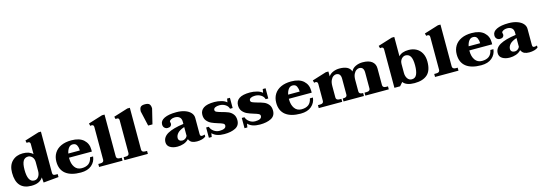

<svg xmlns="http://www.w3.org/2000/svg" viewBox="16 -1753 7879 2799"><g transform="rotate(-15 3955.5 -353.5)"><path d="M30 -246Q30 -358 92 -419Q154 -480 253 -480Q353 -480 403 -427V-580Q403 -615 369 -615Q363 -615 349 -612L340 -650L555 -717H592V-95Q592 -74 601.5 -65Q611 -56 637 -56H668V-11L438 10L432 -69Q407 -30 364 -10Q321 10 256 10Q30 10 30 -246ZM404 -173V-312Q404 -343 391 -366.5Q378 -390 358 -402.5Q338 -415 319 -415Q265 -415 241 -373Q217 -331 217 -241Q217 -54 315 -54Q357 -54 380.5 -89Q404 -124 404 -173Z M889 -244V-234Q889 -152 925.5 -100Q962 -48 1030 -48Q1095 -48 1134.5 -77Q1174 -106 1187 -171H1233Q1225 -92 1165.5 -41Q1106 10 1002 10Q853 10 774.5 -52Q696 -114 696 -235Q696 -308 730 -363.5Q764 -419 829 -449.5Q894 -480 985 -480Q1108 -480 1171 -422.5Q1234 -365 1234 -275V-244ZM895 -305H1069Q1069 -346 1052.5 -382Q1036 -418 990 -418Q953 -418 929 -387Q905 -356 895 -305Z M1278 -45H1308Q1362 -45 1362 -85V-580Q1362 -615 1329 -615Q1322 -615 1309 -612L1299 -650L1514 -717H1552V-86Q1552 -45 1606 -45H1632V0H1278Z M1660 -45H1690Q1744 -45 1744 -85V-580Q1744 -615 1711 -615Q1704 -615 1691 -612L1681 -650L1896 -717H1934V-86Q1934 -45 1988 -45H2014V0H1660Z M2074 -623Q2074 -667 2091 -688.5Q2108 -710 2159 -710Q2210 -710 2227.5 -688Q2245 -666 2245 -624L2190 -398H2125Z M2305 -97Q2305 -175 2385.5 -220.5Q2466 -266 2627 -288V-323Q2627 -368 2601 -390.5Q2575 -413 2530 -413Q2496 -413 2471.5 -399Q2447 -385 2447 -372Q2447 -367 2450 -355.5Q2453 -344 2453 -338Q2453 -318 2437.5 -304Q2422 -290 2392 -290Q2365 -290 2345 -308.5Q2325 -327 2325 -361Q2325 -417 2389.5 -448.5Q2454 -480 2571 -480Q2643 -480 2699 -460.5Q2755 -441 2786 -406.5Q2817 -372 2817 -327V-86Q2817 -66 2824 -58Q2831 -50 2845 -50Q2863 -50 2887 -58V-27Q2865 -9 2829.5 0.5Q2794 10 2755 10Q2711 10 2681 -3.5Q2651 -17 2633 -55H2631Q2600 -21 2554.5 -5.5Q2509 10 2461 10Q2394 10 2349.5 -17.5Q2305 -45 2305 -97ZM2627 -107V-241Q2551 -215 2522 -180.5Q2493 -146 2493 -111Q2493 -86 2509.5 -72Q2526 -58 2555 -58Q2575 -58 2595.5 -71Q2616 -84 2627 -107Z M2986 -52 2977 3H2934V-152H2974Q2987 -110 3025.5 -82Q3064 -54 3113 -54Q3157 -54 3184 -67Q3211 -80 3211 -110Q3211 -130 3188.5 -141.5Q3166 -153 3118 -167Q3061 -184 3022.5 -202Q2984 -220 2956 -254Q2928 -288 2928 -343Q2928 -408 2980.5 -444Q3033 -480 3145 -480Q3196 -480 3248.5 -466Q3301 -452 3329 -425L3338 -480H3381V-326H3341Q3332 -365 3293 -390Q3254 -415 3204 -415Q3164 -415 3139.5 -402.5Q3115 -390 3115 -367Q3115 -346 3137.5 -335.5Q3160 -325 3210 -311Q3268 -296 3307 -280Q3346 -264 3374 -229.5Q3402 -195 3402 -138Q3402 -58 3336 -24Q3270 10 3168 10Q3107 10 3062 -5Q3017 -20 2986 -52Z M3524 -52 3515 3H3472V-152H3512Q3525 -110 3563.5 -82Q3602 -54 3651 -54Q3695 -54 3722 -67Q3749 -80 3749 -110Q3749 -130 3726.5 -141.5Q3704 -153 3656 -167Q3599 -184 3560.5 -202Q3522 -220 3494 -254Q3466 -288 3466 -343Q3466 -408 3518.5 -444Q3571 -480 3683 -480Q3734 -480 3786.5 -466Q3839 -452 3867 -425L3876 -480H3919V-326H3879Q3870 -365 3831 -390Q3792 -415 3742 -415Q3702 -415 3677.5 -402.5Q3653 -390 3653 -367Q3653 -346 3675.5 -335.5Q3698 -325 3748 -311Q3806 -296 3845 -280Q3884 -264 3912 -229.5Q3940 -195 3940 -138Q3940 -58 3874 -24Q3808 10 3706 10Q3645 10 3600 -5Q3555 -20 3524 -52Z M4207 -244V-234Q4207 -152 4243.5 -100Q4280 -48 4348 -48Q4413 -48 4452.5 -77Q4492 -106 4505 -171H4551Q4543 -92 4483.5 -41Q4424 10 4320 10Q4171 10 4092.5 -52Q4014 -114 4014 -235Q4014 -308 4048 -363.5Q4082 -419 4147 -449.5Q4212 -480 4303 -480Q4426 -480 4489 -422.5Q4552 -365 4552 -275V-244ZM4213 -305H4387Q4387 -346 4370.5 -382Q4354 -418 4308 -418Q4271 -418 4247 -387Q4223 -356 4213 -305Z M5650 -45V0H5296V-45H5327Q5381 -45 5381 -85V-325Q5381 -411 5312 -411Q5292 -411 5269 -396Q5246 -381 5229.5 -347Q5213 -313 5213 -259V-86Q5213 -45 5267 -45H5275V0H4967V-45H4979Q5033 -45 5033 -85V-325Q5033 -411 4963 -411Q4943 -411 4921 -396Q4899 -381 4883 -347Q4867 -313 4867 -259V-86Q4867 -45 4921 -45H4947V0H4593V-45H4624Q4678 -45 4678 -85V-342Q4678 -362 4668 -370Q4658 -378 4644 -378Q4643 -378 4624 -374L4614 -412L4829 -479H4867V-405Q4891 -442 4936.5 -461Q4982 -480 5032 -480Q5177 -480 5206 -389Q5226 -434 5275.5 -457Q5325 -480 5380 -480Q5475 -480 5522.5 -442Q5570 -404 5570 -339V-86Q5570 -45 5624 -45Z M5867 -53 5821 0H5735V-580Q5735 -615 5702 -615Q5695 -615 5682 -612L5672 -650L5887 -717H5925V-426Q5974 -480 6075 -480Q6140 -480 6190.5 -453Q6241 -426 6270 -373Q6299 -320 6299 -245Q6299 -109 6231.5 -49.5Q6164 10 6038 10Q5913 10 5867 -53ZM6111 -240Q6111 -331 6087 -373Q6063 -415 6010 -415Q5991 -415 5971 -402Q5951 -389 5938 -365.5Q5925 -342 5925 -310V-174Q5925 -124 5949 -89Q5973 -54 6014 -54Q6066 -54 6088.5 -102.5Q6111 -151 6111 -240Z M6348 -45H6378Q6432 -45 6432 -85V-580Q6432 -615 6399 -615Q6392 -615 6379 -612L6369 -650L6584 -717H6622V-86Q6622 -45 6676 -45H6702V0H6348Z M6931 -244V-234Q6931 -152 6967.5 -100Q7004 -48 7072 -48Q7137 -48 7176.5 -77Q7216 -106 7229 -171H7275Q7267 -92 7207.5 -41Q7148 10 7044 10Q6895 10 6816.5 -52Q6738 -114 6738 -235Q6738 -308 6772 -363.5Q6806 -419 6871 -449.5Q6936 -480 7027 -480Q7150 -480 7213 -422.5Q7276 -365 7276 -275V-244ZM6937 -305H7111Q7111 -346 7094.5 -382Q7078 -418 7032 -418Q6995 -418 6971 -387Q6947 -356 6937 -305Z M7320 -97Q7320 -175 7400.5 -220.5Q7481 -266 7642 -288V-323Q7642 -368 7616 -390.5Q7590 -413 7545 -413Q7511 -413 7486.5 -399Q7462 -385 7462 -372Q7462 -367 7465 -355.5Q7468 -344 7468 -338Q7468 -318 7452.5 -304Q7437 -290 7407 -290Q7380 -290 7360 -308.5Q7340 -327 7340 -361Q7340 -417 7404.5 -448.5Q7469 -480 7586 -480Q7658 -480 7714 -460.5Q7770 -441 7801 -406.5Q7832 -372 7832 -327V-86Q7832 -66 7839 -58Q7846 -50 7860 -50Q7878 -50 7902 -58V-27Q7880 -9 7844.5 0.5Q7809 10 7770 10Q7726 10 7696 -3.5Q7666 -17 7648 -55H7646Q7615 -21 7569.5 -5.5Q7524 10 7476 10Q7409 10 7364.5 -17.5Q7320 -45 7320 -97ZM7642 -107V-241Q7566 -215 7537 -180.5Q7508 -146 7508 -111Q7508 -86 7524.5 -72Q7541 -58 7570 -58Q7590 -58 7610.5 -71Q7631 -84 7642 -107Z"/></g></svg>

Font: Taviraj ExtraBold
Style: Regular
Weight: 800
Designer: Katatrad Team
Foundry: CadsonDemak
Version: Version 1.001